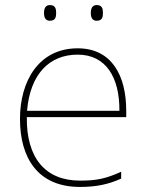

<svg xmlns="http://www.w3.org/2000/svg" viewBox="-20 -780 580 759"><path d="M154 -729C154 -712 159 -698 177 -698C199 -698 202 -712 202 -729C202 -745 199 -760 177 -760C159 -760 154 -745 154 -729ZM339 -729C339 -712 344 -698 362 -698C384 -698 387 -712 387 -729C387 -745 384 -760 362 -760C344 -760 339 -745 339 -729ZM287 -589C133 -589 59 -459 59 -310C59 -155 130 -41 296 -41C360 -41 408 -51 459 -74V-101C397 -73 360 -66 296 -66C159 -66 84 -156 86 -317H479V-342C479 -481 422 -589 287 -589ZM287 -564C399 -564 453 -474 452 -342H87C99 -487 175 -564 287 -564Z"/></svg>

Font: Noto Sans Tamil UI Thin
Style: Regular
Weight: 100
Designer: Jelle Bosma - Monotype Design Team
Foundry: Monotype Imaging Inc.
Version: Version 2.004